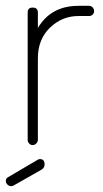

<svg xmlns="http://www.w3.org/2000/svg" viewBox="-27 -498 355 659"><path d="M279 -443H242Q186 -443 144.5 -403Q103 -363 103 -298V-18Q103 -11 97.5 -5.5Q92 0 85 0Q78 0 73 -5.5Q68 -11 68 -18V-455Q68 -472 85 -472Q103 -472 103 -455V-402Q148 -478 242 -478H279Q286 -478 291 -472.5Q296 -467 296 -460Q296 -453 291 -448Q286 -443 279 -443ZM116 84 21 138Q16 141 12 141Q4 141 -1.5 135.5Q-7 130 -7 123Q-7 114 1 110L103 50Q107 48 110 48Q126 48 126 66Q126 78 116 84Z"/></svg>

Font: Dosis
Style: ExtraLight
Weight: 250
Designer: Edgar Tolentino, Pablo Impallari, Igino Marini
Foundry: Edgar Tolentino, Pablo Impallari, Igino Marini
Version: Version 1.007